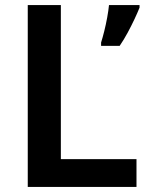

<svg xmlns="http://www.w3.org/2000/svg" viewBox="-20 -734 586 754"><path d="M89 0V-714H219V-109H516V0ZM528 -704Q520 -684 508 -658.5Q496 -633 481.5 -606Q467 -579 450 -554H377V-567Q383 -586 389.5 -612Q396 -638 401 -665.5Q406 -693 408 -714H528Z"/></svg>

Font: Noto Sans Symbols SemiBold
Style: Regular
Weight: 600
Version: Version 2.002